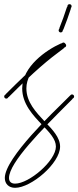

<svg xmlns="http://www.w3.org/2000/svg" viewBox="-30 -572 374 917"><path d="M42 325C119 325 257 208 257 128C257 85 221 47 185 10C142 -36 96 -84 96 -150C96 -242 203 -317 268 -346C274 -348 276 -353 273 -359C270 -365 266 -367 260 -364C192 -334 76 -254 76 -150C76 -76 127 -22 171 24C207 61 237 93 237 128C237 196 109 305 42 305C23 305 13 295 13 278C13 204 173 44 294 -77L314 -97C319 -102 319 -106 314 -111C309 -116 306 -117 304 -115L300 -111L280 -91C235 -46 -7 181 -7 278C-7 306 12 325 42 325ZM0 -101C6 -101 10 -106 10 -111C10 -116 6 -121 0 -121C-6 -121 -10 -116 -10 -111C-10 -106 -6 -101 0 -101ZM12 -109C139 -236 197 -284 274 -341C279 -345 280 -350 276 -355C272 -360 267 -361 262 -357C185 -300 126 -251 -2 -123C-5 -120 -5 -116 0 -111C5 -106 9 -106 12 -109ZM314 -101C320 -101 324 -106 324 -111C324 -116 320 -121 314 -121C308 -121 304 -116 304 -111C304 -106 308 -101 314 -101ZM276 -345C282 -345 286 -350 286 -355C286 -360 282 -365 276 -365C270 -365 266 -360 266 -355C266 -350 270 -345 276 -345ZM276 -345C282 -345 286 -350 286 -355C286 -360 282 -365 276 -365C270 -365 266 -360 266 -355C266 -350 270 -345 276 -345ZM273 -349C278 -349 283 -354 283 -359C283 -364 278 -369 273 -369C268 -369 263 -364 263 -359C263 -354 268 -349 273 -349ZM273 -349C278 -349 283 -354 283 -359C283 -364 278 -369 273 -369C268 -369 263 -364 263 -359C263 -354 268 -349 273 -349ZM267 -351C268 -350 271 -351 276 -355C281 -359 284 -362 283 -363C282 -364 278 -363 273 -359C268 -355 266 -352 267 -351ZM260 -417C266 -417 270 -422 270 -427C270 -432 266 -437 260 -437C254 -437 250 -432 250 -427C250 -422 254 -417 260 -417ZM260 -427C266 -424 270 -426 273 -432C285 -462 298 -498 308 -529C310 -536 308 -540 302 -542C296 -544 291 -542 289 -536C279 -504 266 -469 254 -439C252 -434 254 -430 260 -427ZM302 -532C308 -532 312 -536 312 -542C312 -548 308 -552 302 -552C296 -552 292 -548 292 -542C292 -536 296 -532 302 -532Z"/></svg>

Font: Mistral SingleLine Outline
Style: Regular
Weight: 300
Designer: François Chastanet, Élisa Garzelli, Anais Alves, Morgane Autin
Foundry: institut supérieur des arts et du design Toulouse / isdaT
Version: Version 1.000;Glyphs 3.3 (3337)